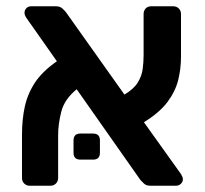

<svg xmlns="http://www.w3.org/2000/svg" viewBox="-20 -591 651 611"><path d="M74 0Q64 0 57 -7Q50 -14 50 -25V-163Q50 -211 59 -252Q68 -293 91.5 -328.5Q115 -364 161 -396L64 -534Q58 -543 58 -550Q58 -559 64 -565Q70 -571 79 -571H158Q171 -571 178.5 -564Q186 -557 190 -552L376 -290Q406 -308 418.5 -328.5Q431 -349 434 -371Q437 -393 437 -416V-546Q437 -557 443.5 -564Q450 -571 461 -571H531Q542 -571 549 -564Q556 -557 556 -546V-411Q556 -372 547 -336Q538 -300 513 -266.5Q488 -233 438 -202L556 -37Q559 -32 560.5 -28Q562 -24 562 -21Q562 -12 555.5 -6Q549 0 541 0H458Q445 0 438 -7Q431 -14 427 -18L224 -307Q185 -275 175 -235.5Q165 -196 165 -161V-25Q165 -14 158 -7Q151 0 141 0ZM236 -83Q214 -83 214 -105V-144Q214 -166 236 -166H276Q298 -166 298 -144V-105Q298 -83 276 -83Z"/></svg>

Font: Rubik Medium
Style: Regular
Weight: 500
Designer: Hubert and Fischer
Foundry: Hubert and Fischer
Version: Version 2.300; ttfautohint (v1.8.4.7-5d5b);gftools[0.9.30]